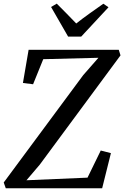

<svg xmlns="http://www.w3.org/2000/svg" viewBox="-30 -1010 666 1030"><path d="M1 0 -10 -31 416.5 -607 498 -700 202 -692.5 147.5 -558 93 -565 123.5 -743H607L616.5 -713L183.5 -127L112 -43L439.5 -57L510.5 -202.5L565 -188.5L518 0ZM335.5 -813.5 244 -972.5 274.5 -990.5Q300.5 -964 326.8 -937.8Q353 -911.5 379 -884Q413 -911 449.5 -937Q486 -963 524.5 -990L552 -971L405.5 -813.5Z"/></svg>

Font: Merriweather 60pt
Style: Italic
Weight: 400
Italic angle: -7.8°
Version: Version 2.101